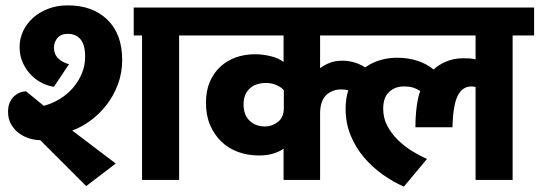

<svg xmlns="http://www.w3.org/2000/svg" viewBox="-20 -670 2009 715"><path d="M509 -538H478V-642H727V-538H647V0H509ZM233 -650Q325 -650 380 -596.5Q435 -543 435 -447Q435 -398 419 -355.5Q403 -313 376.5 -279Q350 -245 316.5 -220.5Q283 -196 249 -184L411 -61L301 23L130 -148Q112 -148 91 -154Q70 -160 52 -173Q34 -186 22 -206Q10 -226 10 -254Q10 -274 16.5 -288.5Q23 -303 33 -312Q43 -321 54.5 -325.5Q66 -330 77 -330L143 -276Q174 -284 202 -301Q230 -318 251 -342Q272 -366 284.5 -395.5Q297 -425 297 -459Q297 -504 279.5 -524Q262 -544 233 -544Q207 -544 194 -528.5Q181 -513 181 -493Q181 -468 197 -452.5Q213 -437 237 -431L181 -347Q162 -349 139.5 -359.5Q117 -370 98 -388.5Q79 -407 66 -434Q53 -461 53 -495Q53 -526 66 -554Q79 -582 103 -603.5Q127 -625 160 -637.5Q193 -650 233 -650Z M1545 -331Q1533 -339 1519.5 -343.5Q1506 -348 1483 -348Q1451 -348 1429 -327.5Q1407 -307 1407 -265Q1407 -230 1422.5 -201Q1438 -172 1462 -148.5Q1486 -125 1514.5 -107.5Q1543 -90 1570 -78L1484 25Q1443 7 1404.5 -20.5Q1366 -48 1335 -84.5Q1304 -121 1285.5 -166.5Q1267 -212 1267 -265Q1267 -284 1269.5 -301Q1272 -318 1277 -334Q1265 -337 1251 -337Q1217 -337 1194.5 -315.5Q1172 -294 1172 -246V0H1036V-117Q1028 -109 1003.5 -100Q979 -91 944 -91Q903 -91 867 -104Q831 -117 804.5 -142.5Q778 -168 762.5 -204Q747 -240 747 -287Q747 -332 761.5 -365.5Q776 -399 801 -422Q826 -445 859 -456.5Q892 -468 930 -468Q959 -468 989 -460.5Q1019 -453 1036 -439V-538H707V-642H1969V-538H1889V0H1751V-346Q1747 -347 1744 -347.5Q1741 -348 1735 -348Q1702 -348 1684.5 -313.5Q1667 -279 1665 -196H1527Q1527 -239 1532 -275Q1537 -311 1545 -331ZM1172 -538V-416Q1186 -427 1206.5 -435.5Q1227 -444 1257 -444Q1276 -444 1298 -438Q1320 -432 1340 -419Q1365 -437 1395.5 -446Q1426 -455 1458 -455Q1541 -455 1595 -411Q1613 -429 1642 -441Q1671 -453 1704 -453Q1722 -453 1732.5 -452Q1743 -451 1751 -449V-538ZM1037 -334Q1029 -344 1011 -352.5Q993 -361 970 -361Q932 -361 909.5 -340Q887 -319 887 -281Q887 -242 909.5 -220.5Q932 -199 967 -199Q993 -199 1015 -216Q1037 -233 1037 -268Z"/></svg>

Font: Mukta ExtraBold
Style: Regular
Weight: 800
Designer: Girish Dalvi and Yashodeep Gholap
Foundry: Ek Type
Version: Version 2.538;PS 1.002;hotconv 16.6.51;makeotf.lib2.5.65220;